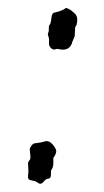

<svg xmlns="http://www.w3.org/2000/svg" viewBox="-20 -457 259 478"><path d="M112.8 -51.8Q112.8 -42 109.9 -37.6Q106.9 -33.2 106.9 -30.3V-22Q106.9 -12.7 100.1 -12.2Q93.3 -11.2 89.4 -5.4Q83 2.4 77.6 0Q72.3 -2.9 70.3 -4.4Q68.4 -5.9 66.4 -6.3Q64.9 -6.8 58.6 -7.8Q52.7 -8.8 50.8 -11.7Q48.8 -14.6 50.8 -29.8L49.8 -50.8Q49.8 -53.2 52.7 -57.1Q55.7 -61 55.7 -63.5Q56.2 -65.9 54.7 -77.6Q53.2 -89.4 56.2 -90.8Q60.5 -99.1 65.9 -100.1Q71.8 -101.1 76.7 -101.6Q81.5 -102.1 91.8 -105Q101.6 -107.9 110.4 -98.1Q119.1 -88.4 120.1 -81.1Q120.1 -73.7 112.8 -64ZM102.1 -348.6V-360.8L99.1 -371.1Q99.1 -373 100.6 -377Q102.1 -380.9 101.6 -386.7Q101.1 -392.6 104 -396Q106.9 -399.9 107.9 -412.1Q109.4 -424.3 114.3 -425.3Q119.1 -426.8 123.5 -427.7Q127.9 -428.7 134.8 -431.6Q141.6 -435.1 143.1 -436.5Q145 -438 149.4 -435.5Q153.8 -433.1 155.8 -432.1Q157.7 -431.2 166.5 -422.9Q175.3 -414.6 170.9 -396Q169.9 -394 168.5 -391.6Q167 -389.2 167 -387.2L166 -367.2L159.2 -350.6Q159.2 -348.1 158.2 -347.2Q149.9 -328.6 125 -335Q123 -335.9 118.7 -334.5Q114.3 -333 112.3 -334Q110.4 -335 107.9 -336.4Q106 -337.9 105 -339.8Q104 -341.8 103 -342.8Q102.1 -343.8 102.1 -348.6Z"/></svg>

Font: AntiqueNobleLightItalic
Style: LightItalic
Weight: 400
Version: Version 001.000